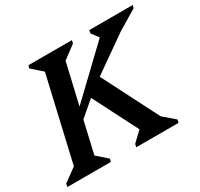

<svg xmlns="http://www.w3.org/2000/svg" viewBox="-171 -875 1105 1060"><g transform="rotate(-30 381.5 -345.0)"><path d="M-26 0 -22 -20 62 -81 185 -614 119 -672 124 -690H401L397 -671L314 -609L254 -351L542 -626L508 -671L512 -690H789L784 -672L658 -596L433 -438L615 -81L687 -19L682 0H413L417 -19L478 -77L333 -361L237 -279L190 -76L256 -18L251 0Z"/></g></svg>

Font: Platypi Medium
Style: Italic
Weight: 500
Italic angle: -13°
Designer: David Sargent
Foundry: Bolt Cutter Type
Version: Version 1.200; ttfautohint (v1.8.4.7-5d5b)